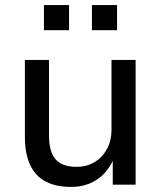

<svg xmlns="http://www.w3.org/2000/svg" viewBox="-20 -727 634 756"><path d="M260 9Q199 9 158.5 -13Q118 -35 98 -79Q78 -123 78 -188V-491H173V-191Q173 -152 184 -124.5Q195 -97 219 -83.5Q243 -70 281 -70Q321 -70 352 -88.5Q383 -107 401 -140Q419 -173 419 -214V-491H514V0H424V-109H431Q408 -52 364 -21.5Q320 9 260 9ZM342 -608V-707H441V-608ZM153 -608V-707H252V-608Z"/></svg>

Font: Nunito Sans 12pt ExtraLight 10pt Medium
Style: Regular
Weight: 500
Version: Version 3.101;gftools[0.9.27]